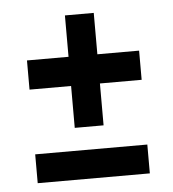

<svg xmlns="http://www.w3.org/2000/svg" viewBox="-41 -506 491 544"><g transform="rotate(-5 204.5 -233.5)"><path d="M163.1 -147V-266.1H44.9V-349.1H163.1V-466.8H245.1V-349.1H363.8V-266.1H245.1V-147ZM44.9 0V-82H363.8V0Z"/></g></svg>

Font: Prompt
Style: Regular
Weight: 400
Designer: Katatrad Team
Foundry: CadsonDemak
Version: Version 1.000;PS 001.000;hotconv 1.0.88;makeotf.lib2.5.64775